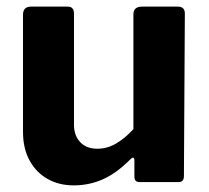

<svg xmlns="http://www.w3.org/2000/svg" viewBox="-20 -550 632 580"><path d="M273.8 -100.7Q304.8 -100.7 332.2 -117.3Q359.6 -133.9 383 -160.1V-506.7Q383 -530 409.1 -530H517.3Q538.4 -530 538.4 -508.9L535.6 -18.3Q535.6 0 519.7 0H401.1Q386 0 386 -16.6V-66.3Q386 -72 383.1 -73.4Q380.1 -74.7 375.1 -70Q332.8 -27.1 291.2 -8.6Q249.7 10 202.8 10Q158.7 10 124.2 -9.2Q89.7 -28.4 69.6 -64.8Q49.5 -101.1 49.5 -151.3V-505.7Q49.5 -530 74.2 -530H184.5Q203.5 -530 203.5 -508.9V-173.3Q203.5 -140.2 222.5 -120.4Q241.4 -100.7 273.8 -100.7Z"/></svg>

Font: Libre Franklin Thin
Style: Regular
Weight: 100
Designer: Pablo Impallari, Rodrigo Fuenzalida, Nhung Nguyen
Foundry: Impallari Type
Version: Version 3.000